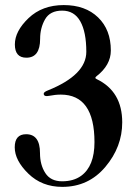

<svg xmlns="http://www.w3.org/2000/svg" viewBox="-20 -727 536 757"><path d="M83 -197.8Q137.7 -197.8 137.7 -123.5Q137.7 -77.1 158.7 -44.7Q179.7 -12.2 224.9 -12.2Q270 -12.2 299.8 -33.7Q352.5 -71.8 352.5 -166.5Q352.5 -354 219.7 -354Q198.2 -354 173.3 -349.1Q168.5 -348.1 164.6 -348.1Q152.3 -348.1 152.3 -357.4Q152.3 -364.3 168.9 -370.6Q320.3 -431.6 320.3 -522.9Q320.3 -600.6 296.6 -642.8Q272.9 -685.1 225.1 -685.1Q177.2 -685.1 157.7 -650.9Q138.2 -616.7 138.2 -573.7Q138.2 -499.5 84 -499.5Q38.6 -499.5 38.6 -551.8Q38.6 -604 92.5 -655.5Q146.5 -707 231.4 -707Q316.4 -707 366.7 -658.4Q417 -609.9 417 -527.8Q417 -470.2 360.4 -426.3Q356 -422.9 356 -420.2Q356 -417.5 361.3 -415Q461.9 -366.7 461.9 -244.6Q461.9 -147.9 395.5 -69.1Q329.1 9.8 225.6 9.8Q145 9.8 91.6 -42.5Q38.1 -94.7 38.1 -146.2Q38.1 -197.8 83 -197.8Z"/></svg>

Font: UnifrakturMaguntia17
Style: Book
Weight: 400
Designer: j. 'mach' wust, Gerrit Ansmann, Georg Duffner, based on a font by Peter Wiegel, original typeface by Carl Albert Fahrenw
Version: Version 2017-03-19